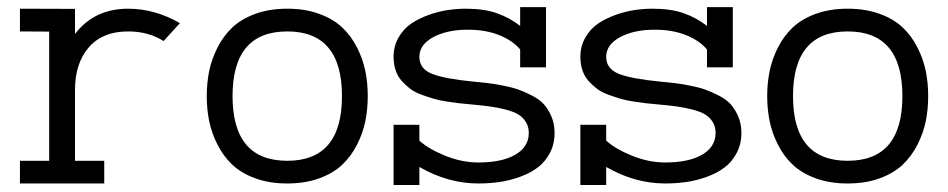

<svg xmlns="http://www.w3.org/2000/svg" viewBox="-20 -513 2691 545"><path d="M444.3 -396.5Q401.4 -423.8 343.8 -423.8Q271 -423.8 231.9 -378.4Q192.9 -333 192.9 -258.3V-56.6H275.9V7.8H36.6V-56.6H119.6V-423.3L36.6 -423.8V-488.3L192.9 -487.8V-416.5Q247.6 -488.3 343.8 -488.3Q419.4 -488.3 490.7 -447.3Z M795.4 -56.6Q950.7 -56.6 950.7 -240.2Q950.7 -423.8 795.4 -423.8Q640.1 -423.8 640.1 -240.2Q640.1 -56.6 795.4 -56.6ZM1017.1 -311Q1023.9 -277.3 1023.9 -240.2Q1023.9 -203.1 1017.1 -169.4Q1010.3 -135.7 993.7 -102.8Q977.1 -69.8 951.7 -45.7Q926.3 -21.5 886.2 -6.8Q846.2 7.8 795.4 7.8Q744.6 7.8 704.6 -6.8Q664.6 -21.5 639.2 -45.7Q613.8 -69.8 597.2 -102.8Q580.6 -135.7 573.7 -169.4Q566.9 -203.1 566.9 -240.2Q566.9 -277.3 573.7 -311Q580.6 -344.7 597.2 -377.7Q613.8 -410.6 639.2 -434.8Q664.6 -459 704.6 -473.6Q744.6 -488.3 795.4 -488.3Q846.2 -488.3 886.2 -473.6Q926.3 -459 951.7 -434.8Q977.1 -410.6 993.7 -377.7Q1010.3 -344.7 1017.1 -311Z M1529.8 -321.8H1456.5V-372.6Q1435.5 -397.9 1397 -413.3Q1358.4 -428.7 1308.1 -428.7Q1249 -428.7 1209.7 -407.5Q1170.4 -386.2 1170.4 -351.6Q1170.4 -317.4 1206.8 -303.2Q1243.2 -289.1 1325.2 -281.2Q1349.6 -278.8 1364.7 -277.1Q1379.9 -275.4 1406.7 -270.3Q1433.6 -265.1 1450.9 -259Q1468.3 -252.9 1489.7 -241.9Q1511.2 -231 1523.9 -216.8Q1536.6 -202.6 1545.4 -181.9Q1554.2 -161.1 1554.2 -135.7Q1554.2 -104 1540.8 -78.6Q1527.3 -53.2 1506.1 -37.4Q1484.9 -21.5 1455.8 -11Q1426.8 -0.5 1397.7 3.7Q1368.7 7.8 1337.9 7.8Q1251.5 7.8 1170.4 -39.1V12.2H1097.2V-158.7H1170.4V-113.8Q1196.8 -89.8 1244.1 -70.8Q1291.5 -51.8 1337.9 -51.8Q1404.8 -51.8 1442.9 -74Q1481 -96.2 1481 -135.7Q1481 -153.3 1472.9 -166.5Q1464.8 -179.7 1451.9 -187.7Q1439 -195.8 1416.5 -201.7Q1394 -207.5 1371.6 -210.7Q1349.1 -213.9 1315.4 -216.8Q1295.9 -218.3 1282.7 -220Q1269.5 -221.7 1248 -224.9Q1226.6 -228 1211.2 -232.7Q1195.8 -237.3 1176.8 -244.1Q1157.7 -251 1144.8 -260.7Q1131.8 -270.5 1120.4 -283.2Q1108.9 -295.9 1103 -313.5Q1097.2 -331.1 1097.2 -351.6Q1097.2 -381.8 1111.1 -406.2Q1125 -430.7 1146.7 -445.6Q1168.5 -460.4 1196.5 -470.5Q1224.6 -480.5 1250.7 -484.4Q1276.9 -488.3 1301.8 -488.3Q1354 -488.3 1390.1 -475.6Q1426.3 -462.9 1456.5 -439.5V-492.7H1529.8Z M2060.1 -321.8H1986.8V-372.6Q1965.8 -397.9 1927.2 -413.3Q1888.7 -428.7 1838.4 -428.7Q1779.3 -428.7 1740 -407.5Q1700.7 -386.2 1700.7 -351.6Q1700.7 -317.4 1737.1 -303.2Q1773.4 -289.1 1855.5 -281.2Q1879.9 -278.8 1895 -277.1Q1910.2 -275.4 1937 -270.3Q1963.9 -265.1 1981.2 -259Q1998.5 -252.9 2020 -241.9Q2041.5 -231 2054.2 -216.8Q2066.9 -202.6 2075.7 -181.9Q2084.5 -161.1 2084.5 -135.7Q2084.5 -104 2071 -78.6Q2057.6 -53.2 2036.4 -37.4Q2015.1 -21.5 1986.1 -11Q1957 -0.5 1928 3.7Q1898.9 7.8 1868.2 7.8Q1781.7 7.8 1700.7 -39.1V12.2H1627.4V-158.7H1700.7V-113.8Q1727.1 -89.8 1774.4 -70.8Q1821.8 -51.8 1868.2 -51.8Q1935.1 -51.8 1973.1 -74Q2011.2 -96.2 2011.2 -135.7Q2011.2 -153.3 2003.2 -166.5Q1995.1 -179.7 1982.2 -187.7Q1969.2 -195.8 1946.8 -201.7Q1924.3 -207.5 1901.9 -210.7Q1879.4 -213.9 1845.7 -216.8Q1826.2 -218.3 1813 -220Q1799.8 -221.7 1778.3 -224.9Q1756.8 -228 1741.5 -232.7Q1726.1 -237.3 1707 -244.1Q1688 -251 1675 -260.7Q1662.1 -270.5 1650.6 -283.2Q1639.2 -295.9 1633.3 -313.5Q1627.4 -331.1 1627.4 -351.6Q1627.4 -381.8 1641.4 -406.2Q1655.3 -430.7 1677 -445.6Q1698.7 -460.4 1726.8 -470.5Q1754.9 -480.5 1781 -484.4Q1807.1 -488.3 1832 -488.3Q1884.3 -488.3 1920.4 -475.6Q1956.5 -462.9 1986.8 -439.5V-492.7H2060.1Z M2386.2 -56.6Q2541.5 -56.6 2541.5 -240.2Q2541.5 -423.8 2386.2 -423.8Q2231 -423.8 2231 -240.2Q2231 -56.6 2386.2 -56.6ZM2607.9 -311Q2614.7 -277.3 2614.7 -240.2Q2614.7 -203.1 2607.9 -169.4Q2601.1 -135.7 2584.5 -102.8Q2567.9 -69.8 2542.5 -45.7Q2517.1 -21.5 2477.1 -6.8Q2437 7.8 2386.2 7.8Q2335.4 7.8 2295.4 -6.8Q2255.4 -21.5 2230 -45.7Q2204.6 -69.8 2188 -102.8Q2171.4 -135.7 2164.6 -169.4Q2157.7 -203.1 2157.7 -240.2Q2157.7 -277.3 2164.6 -311Q2171.4 -344.7 2188 -377.7Q2204.6 -410.6 2230 -434.8Q2255.4 -459 2295.4 -473.6Q2335.4 -488.3 2386.2 -488.3Q2437 -488.3 2477.1 -473.6Q2517.1 -459 2542.5 -434.8Q2567.9 -410.6 2584.5 -377.7Q2601.1 -344.7 2607.9 -311Z"/></svg>

Font: AzarMehrMonospaced
Style: SerifBold
Weight: 1
Designer: Amin Abedi
Version: Version 1.00